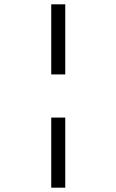

<svg xmlns="http://www.w3.org/2000/svg" viewBox="-20 -720 540 890"><path d="M217.5 -375V-700H282.5V-375ZM217.5 150V-175H282.5V150Z"/></svg>

Font: Funnel Display Light Light
Style: Regular
Weight: 300
Version: Version 1.000